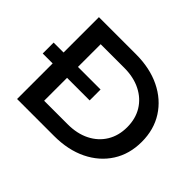

<svg xmlns="http://www.w3.org/2000/svg" viewBox="-157 -997 1244 1244"><g transform="rotate(45 464.5 -375.0)"><path d="M26 -426H456V-326H26ZM456 -750Q584 -750 680.5 -703Q777 -656 831 -571.5Q885 -487 885 -375Q885 -263 831 -178.5Q777 -94 680.5 -47Q584 0 456 0H117V-750ZM249 -46 176 -116H465Q551 -116 615.5 -148.5Q680 -181 715.5 -239.5Q751 -298 751 -375Q751 -453 715.5 -511Q680 -569 615.5 -601.5Q551 -634 465 -634H176L249 -704Z"/></g></svg>

Font: Bounded
Style: Regular
Weight: 400
Designer: Vlad Churkin
Version: Version 1.0